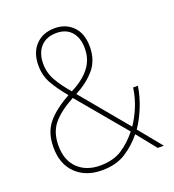

<svg xmlns="http://www.w3.org/2000/svg" viewBox="-134 -829 853 942"><g transform="rotate(-20 293.0 -357.5)"><path d="M257 -725Q315 -725 352 -687.5Q389 -650 389 -581Q389 -512 351 -466Q313 -420 247 -385L450 -141Q474 -175 493.5 -222Q513 -269 520 -320H545Q536 -264 515 -212.5Q494 -161 466 -120L564 0H532L451 -101Q413 -54 363 -22Q313 10 238 10Q155 10 103.5 -39.5Q52 -89 52 -177Q52 -254 91.5 -302Q131 -350 209 -393Q166 -445 143 -486.5Q120 -528 120 -580Q120 -647 157.5 -686Q195 -725 257 -725ZM257 -700Q204 -700 174.5 -667.5Q145 -635 145 -580Q145 -532 168.5 -491Q192 -450 231 -405Q295 -437 329 -480Q363 -523 363 -581Q363 -637 335 -668.5Q307 -700 257 -700ZM224 -373Q150 -333 114 -289.5Q78 -246 78 -177Q78 -100 122 -57.5Q166 -15 238 -15Q306 -15 351.5 -44Q397 -73 435 -121Z"/></g></svg>

Font: Noto Sans Khmer UI SemiCondensed Thin
Style: Regular
Weight: 100
Width: 4
Designer: Danh Hong and the Monotype Design Team
Foundry: Monotype Imaging Inc.
Version: Version 2.002; ttfautohint (v1.8.4.7-5d5b)